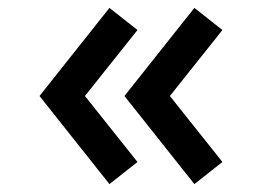

<svg xmlns="http://www.w3.org/2000/svg" viewBox="-20 -513 643 486"><path d="M472 -47 543 -103 410 -270 543 -437 472 -493 295 -270ZM80 -270 257 -47 328 -103 195 -270 328 -437 257 -493Z"/></svg>

Font: Eudonet ExtraBold
Style: Regular
Weight: 800
Designer: Mikhail Sharanda
Foundry: Mikhail Sharanda
Version: Version 4.503;Glyphs 3.1.2 (3151)